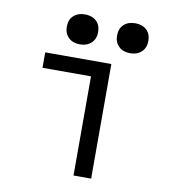

<svg xmlns="http://www.w3.org/2000/svg" viewBox="-81 -788 762 858"><g transform="rotate(10 300.0 -359.0)"><path d="M310 0V-450H90V-520H390V0ZM236 -582Q204 -582 184.5 -600.5Q165 -619 165 -650Q165 -682 184.5 -700Q204 -718 236 -718Q268 -718 287.5 -700Q307 -682 307 -650Q307 -619 287.5 -600.5Q268 -582 236 -582ZM464 -582Q432 -582 412.5 -600.5Q393 -619 393 -650Q393 -682 412.5 -700Q432 -718 464 -718Q496 -718 515.5 -700Q535 -682 535 -650Q535 -619 515.5 -600.5Q496 -582 464 -582Z"/></g></svg>

Font: M PLUS Code Latin 60
Style: Regular
Weight: 400
Width: 7
Monospace: yes
Designer: Coji Morishita
Foundry: UNDERFOREST DESIGN
Version: Version 1.005; ttfautohint (v1.8.3)